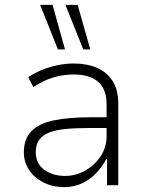

<svg xmlns="http://www.w3.org/2000/svg" viewBox="-20 -761 601 789"><path d="M244 8Q196 8 158 -11.5Q120 -31 99 -63.5Q78 -96 78 -134Q78 -191 109.5 -222.5Q141 -254 201.5 -266.5Q262 -279 350 -279H429V-235H352Q293 -235 250.5 -231Q208 -227 181 -216Q154 -205 140.5 -185.5Q127 -166 127 -136Q127 -88 162.5 -63Q198 -38 247 -38Q291 -38 330 -60Q369 -82 393.5 -119Q418 -156 418 -200V-333Q418 -394 383.5 -424.5Q349 -455 283 -455Q241 -455 200 -443Q159 -431 117 -403L96 -444Q123 -462 154.5 -474.5Q186 -487 218.5 -493.5Q251 -500 283 -500Q337 -500 378 -482.5Q419 -465 442.5 -428.5Q466 -392 466 -334V0H420V-108H417Q403 -80 378.5 -53Q354 -26 320 -9Q286 8 244 8ZM322 -558 249 -741H299L351 -558ZM218 -558 145 -741H196L247 -558Z"/></svg>

Font: Nunito Sans 7pt SemiCondensed ExtraLight
Style: Regular
Weight: 250
Width: 4
Designer: Vernon Adams
Foundry: Vernon Adams
Version: Version 3.101;gftools[0.9.27]